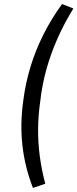

<svg xmlns="http://www.w3.org/2000/svg" viewBox="-20 -738 383 950"><path d="M143 192Q103 89 91 -18Q79 -125 95 -239Q106 -326 131 -408Q156 -490 195 -567.5Q234 -645 287 -718L343 -696Q298 -623 264.5 -547.5Q231 -472 209.5 -394.5Q188 -317 179 -236Q169 -166 168.5 -98.5Q168 -31 177 36Q186 103 204 171Z"/></svg>

Font: Nunito Sans 10pt SemiCondensed
Style: Italic
Weight: 400
Width: 4
Italic angle: -9°
Designer: Vernon Adams
Foundry: Vernon Adams
Version: Version 3.101;gftools[0.9.27]